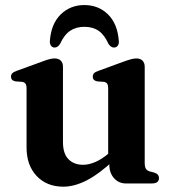

<svg xmlns="http://www.w3.org/2000/svg" viewBox="-20 -708 668 741"><path d="M402 -72V-96.5L397.5 -98.5V-366.5Q397.5 -379 393.8 -384.8Q390 -390.5 381.5 -392L355 -394Q346 -396 342 -400.5Q338 -405 338 -412Q338 -420 342.8 -425.2Q347.5 -430.5 361 -435L454 -469Q473 -476 484.8 -479.2Q496.5 -482.5 506.5 -482.5Q522 -482.5 530.2 -473.8Q538.5 -465 538.5 -450.5V-80Q538.5 -64.5 542.8 -57.2Q547 -50 556 -47L575 -42Q584.5 -39 589 -33.8Q593.5 -28.5 593.5 -20.5Q593.5 -11 587 -5.5Q580.5 0 566 0H465.5Q438.5 0 420.2 -20.2Q402 -40.5 402 -72ZM82.5 -139V-366.5Q82.5 -379 78.5 -384.8Q74.5 -390.5 66 -392L39.5 -394Q30.5 -396 26.5 -400.5Q22.5 -405 22.5 -412Q22.5 -420 27.5 -425.2Q32.5 -430.5 45.5 -435L139 -469Q158.5 -476.5 170 -479.5Q181.5 -482.5 190 -482.5Q206.5 -482.5 214.8 -473.8Q223 -465 223 -450.5V-159.5Q223 -115.5 244 -93.8Q265 -72 301 -72Q323 -72 348 -82.8Q373 -93.5 399.5 -116L419.5 -133.5L442.5 -110L423 -92.5Q360 -34.5 313 -11Q266 12.5 224.5 12.5Q160.5 12.5 121.5 -28.8Q82.5 -70 82.5 -139ZM305.5 -604.5Q273.5 -604.5 250.8 -589.2Q228 -574 212 -539Q203 -524.5 191 -524.5Q182 -524.5 176.8 -531.8Q171.5 -539 172.5 -550.5Q177.5 -616.5 214.5 -652.5Q251.5 -688.5 305.5 -688.5Q360 -688.5 396.8 -652.5Q433.5 -616.5 438.5 -550.5Q440 -539 434.5 -531.8Q429 -524.5 419.5 -524.5Q408 -524.5 398.5 -539Q383 -573.5 360.8 -589Q338.5 -604.5 305.5 -604.5Z"/></svg>

Font: Fraunces SemiBold
Style: Regular
Weight: 600
Version: Version 1.000;[b76b70a41]